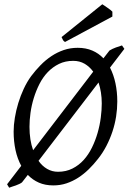

<svg xmlns="http://www.w3.org/2000/svg" viewBox="-20 -854 603 900"><path d="M529.8 -377.9Q529.8 -343.3 524.2 -307.6Q518.6 -272 507.1 -237.3Q495.6 -202.6 478.8 -170.2Q461.9 -137.7 439.9 -109.9Q419.4 -83.5 396.2 -60.8Q373 -38.1 346.9 -21.2Q320.8 -4.4 291.7 5.4Q262.7 15.1 230 15.1Q191.9 15.1 162.4 2.2Q132.8 -10.7 110.4 -34.2L83 1Q78.1 4.9 70.3 8.5Q62.5 12.2 53.7 15.4Q44.9 18.6 36.6 21L22.9 25.9L13.2 9.8L79.6 -76.7Q61.5 -109.9 52.7 -150.6Q43.9 -191.4 43.9 -236.8Q43.9 -267.6 49.6 -302Q55.2 -336.4 65.7 -370.8Q76.2 -405.3 91.3 -437.7Q106.4 -470.2 126 -497.1Q146.5 -524.4 170.2 -548.6Q193.8 -572.8 220.9 -590.8Q248 -608.9 278.8 -619.4Q309.6 -629.9 344.2 -629.9Q382.8 -629.9 412.8 -616.9Q442.9 -604 464.8 -580.6L493.2 -617.2Q506.8 -625.5 522.7 -631.3Q538.6 -637.2 551.8 -641.1L563 -625L495.6 -537.1Q512.7 -503.9 521.2 -463.6Q529.8 -423.3 529.8 -377.9ZM118.2 -259.8Q118.2 -197.3 135.3 -149.9L417 -518.1Q399.9 -541.5 376.5 -555.2Q353 -568.8 323.2 -568.8Q286.1 -568.8 256.6 -554.4Q227.1 -540 204.1 -516.1Q181.2 -492.2 165 -460.4Q148.9 -428.7 138.4 -394.5Q127.9 -360.4 123 -325.4Q118.2 -290.5 118.2 -259.8ZM457 -369.1Q457 -396 453.1 -420.7Q449.2 -445.3 441.9 -467.3L160.6 -100.1Q177.7 -75.7 200.9 -62.3Q224.1 -48.8 252 -48.8Q289.6 -48.8 319.6 -64Q349.6 -79.1 372.3 -104.2Q395 -129.4 411.1 -162.4Q427.2 -195.3 437.5 -231Q447.8 -266.6 452.4 -302.5Q457 -338.4 457 -369.1ZM506.8 -776.4 284.7 -657.2Q277.8 -661.6 275.4 -666Q272.9 -670.4 268.6 -680.2L459.5 -834L470.7 -826.7Q477.1 -822.3 484.1 -817.4Q491.2 -812.5 497.6 -807.6Q503.9 -802.7 506.8 -799.3Z"/></svg>

Font: Gentium Plus Eur
Style: Italic
Weight: 400
Italic angle: -8°
Designer: J. Victor Gaultney, Annie Olsen, Iska Routamaa, Becca Hirsbrunner
Foundry: SIL International
Version: Version 5.000